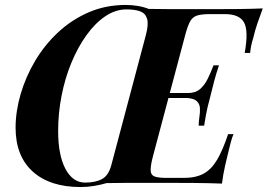

<svg xmlns="http://www.w3.org/2000/svg" viewBox="-20 -742 1082 776"><path d="M597 -346 601 -366H811L807 -346ZM740 -366Q770 -366 788.5 -382Q807 -398 819.5 -423.5Q832 -449 843 -478H865Q852 -439 845.5 -413.5Q839 -388 831 -356Q825 -334 819 -309Q813 -284 805 -234H783Q783 -251 786 -270Q789 -289 788 -305.5Q787 -322 775.5 -333Q764 -344 736 -346ZM324 -4Q366 -4 392.5 -18.5Q419 -33 430 -75L570 -602Q581 -644 574.5 -666Q568 -688 547 -696Q526 -704 491 -704Q447 -704 406 -676.5Q365 -649 330 -600.5Q295 -552 269 -489.5Q243 -427 229 -356Q215 -285 215 -213Q215 -115 244.5 -59.5Q274 -4 324 -4ZM969 -528Q985 -617 966.5 -651Q948 -685 888 -685H829Q796 -685 777.5 -679.5Q759 -674 749 -656.5Q739 -639 729 -602L597 -106Q588 -70 589 -52Q590 -34 605.5 -28.5Q621 -23 654 -23H723Q771 -23 802.5 -40Q834 -57 857 -95.5Q880 -134 902 -200H924Q918 -187 913 -168Q908 -149 903 -128Q898 -109 890 -73.5Q882 -38 877 0Q826 -2 765 -2.5Q704 -3 655 -3Q631 -3 590 -3Q549 -3 501 -3Q453 -3 411 -2Q387 5 360 9.5Q333 14 306 14Q182 14 112.5 -48.5Q43 -111 43 -226Q43 -292 63.5 -362Q84 -432 122 -496Q160 -560 214.5 -611Q269 -662 338 -692Q407 -722 488 -722Q513 -722 537 -718Q561 -714 581 -706Q626 -705 677 -705Q728 -705 772.5 -705Q817 -705 843 -705Q887 -705 941.5 -705.5Q996 -706 1042 -708Q1029 -673 1019.5 -645Q1010 -617 1004 -590Q998 -572 995 -556Q992 -540 991 -528Z"/></svg>

Font: Playfair Display
Style: Bold Italic
Weight: 700
Italic angle: -14°
Designer: Claus Eggers Sørensen
Foundry: Claus Eggers Sørensen
Version: Version 1.203